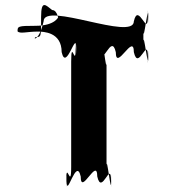

<svg xmlns="http://www.w3.org/2000/svg" viewBox="-20 -786 756 766"><path d="M130 -660C154 -660 226 -658 226 -578C244 -498 284 -667 284 -596C284 -516 282 -677 282 -597C282 -507 264 -638 264 -540V-120C264 -22 244 -154 244 -64C244 16 246 -143 246 -63C246 9 284 -162 302 -82C302 -2 368 -162 368 -82C386 -2 423 -153 423 -63C423 17 424 -144 424 -64C424 7 405 -182 405 -120V-540C405 -478 387 -669 387 -597C387 -517 386 -676 386 -596C386 -506 424 -658 442 -578C442 -498 514 -658 514 -578C532 -498 570 -648 570 -558C570 -478 572 -640 572 -560C572 -489 552 -677 552 -615V-664C552 -602 572 -790 572 -719C572 -639 570 -801 570 -721C570 -631 532 -781 514 -701C514 -621 154 -781 154 -701C136 -621 109 -629 122 -638C145 -638 144 -639 144 -719C144 -790 164 -764 188 -746C212 -746 213 -698 213 -718C213 -720 202 -683 121 -683C51 -683 50 -681 50 -661C60 -650 88 -660 130 -660Z"/></svg>

Font: Hussar Przerywany
Style: Regular
Weight: 400
Foundry: Cannot Into Space Fonts
Version: Version 0.982